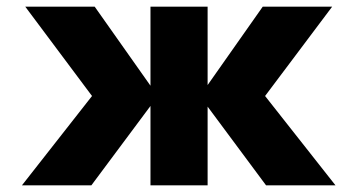

<svg xmlns="http://www.w3.org/2000/svg" viewBox="-20 -558 1075 578"><path d="M46 0 257 -269 56 -538H265L433 -300V-538H605V-302L771 -538H980L778 -269L990 0H781L605 -237V0H433V-239L255 0Z"/></svg>

Font: Geist ExtBd
Style: Regular
Weight: 400
Designer: Basement.studio, Andrés Briganti, Mateo Zaragoza
Foundry: Basement.studio, Vercel, Andrés Briganti, Guido Ferreyra, Mateo Zaragoza
Version: Version 1.401